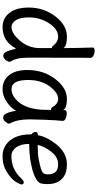

<svg xmlns="http://www.w3.org/2000/svg" viewBox="360 -1116 779 1540"><g transform="rotate(90 750.0 -345.5)"><path d="M196.8 23.9Q126 23.9 83 -31.5Q40 -86.9 40 -186Q40 -306.2 110.6 -399.2Q181.2 -492.2 272.9 -492.2Q348.1 -492.2 365.2 -464.8Q365.2 -555.2 360.8 -699.2Q360.8 -714.8 388.2 -714.8Q404.8 -714.8 424.3 -705.8Q443.8 -696.8 443.8 -681.2Q443.8 -668.9 442.9 -643.6Q441.9 -618.2 441.9 -185.1Q441.9 -84 473.1 -41L475.1 -33.2Q475.1 -19 460.4 -0.5Q445.8 18.1 425.8 18.1Q397.9 18.1 382.8 -37.1Q370.1 -85 368.2 -85V-83Q311 23.9 196.8 23.9ZM196.8 -47.9Q247.1 -47.9 306.2 -116Q365.2 -184.1 365.2 -275.9V-376Q365.2 -371.1 360.8 -371.1Q356 -371.1 349.1 -378.9Q315.9 -421.9 273.9 -421.9Q213.9 -421.9 166.5 -349.4Q119.1 -276.9 119.1 -189Q119.1 -117.2 141.6 -82.5Q164.1 -47.9 196.8 -47.9Z M694.8 23.9Q624 23.9 582.5 -28.1Q541 -80.1 541 -174.8Q541 -304.2 613 -398.2Q685.1 -492.2 772.9 -492.2Q849.1 -492.2 862.8 -460.9V-475.1Q862.8 -491.2 891.1 -491.2Q908.2 -491.2 928.7 -482.7Q949.2 -474.1 949.2 -458Q943.8 -411.1 939.9 -306.2Q937 -225.1 937 -192.9Q937 -92.8 969.2 -36.1L971.2 -28.8Q971.2 -17.1 957 1Q942.9 19 921.9 19Q901.9 19 890.4 -4.4Q878.9 -27.8 873 -57.1L868.2 -85.9Q848.1 -44.9 798.6 -10.5Q749 23.9 694.8 23.9ZM693.8 -47.9Q733.9 -47.9 770 -77.1Q860.8 -149.9 860.8 -330.1V-357.9Q862.8 -359.9 862.8 -361.8Q862.8 -365.2 854.5 -365.2Q846.2 -365.2 840.8 -373Q814 -421.9 772.9 -421.9Q723.1 -421.9 672.1 -354Q621.1 -286.1 621.1 -180.2Q621.1 -47.9 693.8 -47.9Z M1230 23.9Q1180.2 23.9 1141.1 -2.9Q1102.1 -29.8 1079.6 -78.9Q1057.1 -127.9 1057.1 -207Q1038.1 -223.1 1038.1 -241.2Q1038.1 -259.8 1064 -259.8Q1077.1 -333 1139.2 -410.2Q1208 -492.2 1296.9 -492.2Q1356.9 -492.2 1392.6 -469.5Q1428.2 -446.8 1442.1 -411.9Q1456.1 -377 1456.1 -339.8Q1456.1 -306.2 1451.2 -285.2Q1437 -229 1266.1 -199.2Q1209 -189.9 1133.8 -189.9Q1133.8 -122.1 1161.9 -84.5Q1189.9 -46.9 1230 -46.9Q1339.8 -46.9 1412.1 -127.9Q1430.2 -146 1440.9 -146Q1459 -146 1459 -127.9Q1459 -118.2 1444.8 -94.2Q1418 -40 1333 3.9Q1289.1 23.9 1230 23.9ZM1142.1 -257.8H1149.9Q1214.8 -257.8 1259.5 -266.4Q1304.2 -274.9 1332.5 -283.9Q1360.8 -293 1369.4 -304.4Q1377.9 -315.9 1377.9 -340.8Q1377.9 -421.9 1296.9 -421.9Q1238.8 -421.9 1195.3 -365Q1151.9 -308.1 1142.1 -257.8Z"/></g></svg>

Font: LXGW WenKai Mono GB Screen
Style: Regular
Weight: 400
Monospace: yes
Designer: LXGW / Fontworks Inc.
Foundry: LXGW / Fontworks Inc.
Version: Version 1.510;January 18,2025